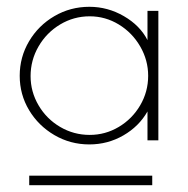

<svg xmlns="http://www.w3.org/2000/svg" viewBox="-20 -782 553 565"><path d="M446 -750V-369H414V-454Q389 -410 343 -383.5Q297 -357 243 -357Q187 -357 140 -384.5Q93 -412 65.5 -458Q38 -504 38 -559Q38 -614 65.5 -660.5Q93 -707 140 -734.5Q187 -762 243 -762Q297 -762 344.5 -734.5Q392 -707 414 -664V-750ZM416 -559Q416 -605 392.5 -645.5Q369 -686 329.5 -710Q290 -734 244 -734Q197 -734 157 -710Q117 -686 93.5 -645.5Q70 -605 70 -558Q70 -512 93.5 -472Q117 -432 157 -408.5Q197 -385 244 -385Q290 -385 329.5 -408.5Q369 -432 392.5 -472Q416 -512 416 -559ZM66 -265H428V-237H66Z"/></svg>

Font: Poiret One
Style: Regular
Weight: 400
Designer: Denis Masharov (denis.masharov@gmail.com), Cyreal (Charset Expansion)
Foundry: Denis Masharov
Version: Version 1.101